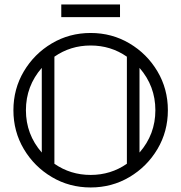

<svg xmlns="http://www.w3.org/2000/svg" viewBox="-20 -826 799 846"><path d="M379.4 0Q285.6 0 208.3 -45.9Q130.9 -91.8 85 -169.2Q39.1 -246.6 39.1 -340.3Q39.1 -434.1 85 -511.5Q130.9 -588.9 208.3 -634.8Q285.6 -680.7 379.4 -680.7Q473.1 -680.7 550.5 -634.8Q627.9 -588.9 673.8 -511.5Q719.7 -434.1 719.7 -340.3Q719.7 -246.6 673.8 -169.2Q627.9 -91.8 550.5 -45.9Q473.1 0 379.4 0ZM164.1 -153.8V-526.9Q94.2 -446.8 94.2 -340.3Q94.2 -233.9 164.1 -153.8ZM379.4 -55.2Q468.3 -55.2 539.1 -104.5V-576.2Q468.3 -625.5 379.4 -625.5Q290.5 -625.5 219.7 -576.2V-104.5Q290.5 -55.2 379.4 -55.2ZM594.7 -153.8Q664.6 -233.9 664.6 -340.3Q664.6 -446.8 594.7 -526.9ZM508.8 -750.5H250V-806.2H508.8Z"/></svg>

Font: X Company
Style: Regular
Weight: 400
Designer: GGBotNet
Foundry: GGBotNet
Version: 0.90